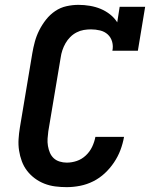

<svg xmlns="http://www.w3.org/2000/svg" viewBox="-20 -763 640 791"><path d="M255 8Q231 8 207.5 5Q184 2 162.5 -6.5Q141 -15 123 -28.5Q105 -42 91.5 -59.5Q78 -77 70 -98.5Q62 -120 58.5 -143Q55 -166 56.5 -190Q58 -214 62 -238L113 -543Q117 -567 123.5 -591Q130 -615 141.5 -638Q153 -661 169.5 -682Q186 -703 207.5 -717.5Q229 -732 254 -737.5Q279 -743 303 -743Q327 -743 350.5 -739Q374 -735 394.5 -726.5Q415 -718 433 -704Q451 -690 463 -671L473 -735H578L548 -554H443Q447 -573 442 -591Q437 -609 424 -621Q411 -633 392.5 -637.5Q374 -642 355 -642Q340 -642 325 -639.5Q310 -637 295.5 -629.5Q281 -622 269.5 -610.5Q258 -599 250 -585Q242 -571 237 -556Q232 -541 230 -526L179 -222Q177 -207 176 -192Q175 -177 177.5 -162Q180 -147 185.5 -134Q191 -121 201 -111.5Q211 -102 225.5 -97.5Q240 -93 255 -93Q276 -93 296.5 -100Q317 -107 333.5 -122.5Q350 -138 359.5 -158Q369 -178 373 -199H491Q486 -171 476 -144.5Q466 -118 449.5 -93.5Q433 -69 411.5 -49Q390 -29 364 -16Q338 -3 310 2.5Q282 8 255 8Z"/></svg>

Font: Iosevka Etoile Oblique
Style: Bold
Weight: 700
Italic angle: -9°
Designer: Belleve Invis
Foundry: Belleve Invis
Version: Version 15.5.2; ttfautohint (v1.8.4)